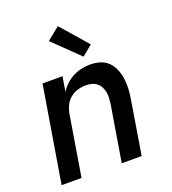

<svg xmlns="http://www.w3.org/2000/svg" viewBox="-139 -873 878 978"><g transform="rotate(-20 300.0 -384.0)"><path d="M27 0 113 -520H221L208 -440Q221 -461 240 -478.5Q259 -496 281 -507Q303 -518 326.5 -523Q350 -528 373 -528Q401 -528 427 -520Q453 -512 471 -493.5Q489 -475 499 -450.5Q509 -426 512.5 -399Q516 -372 514.5 -344Q513 -316 508 -288L461 0H353L403 -303Q405 -319 406 -335.5Q407 -352 404 -367Q401 -382 394 -395.5Q387 -409 375 -418.5Q363 -428 347.5 -432Q332 -436 316 -436Q294 -436 272 -429.5Q250 -423 231.5 -408Q213 -393 203 -372Q193 -351 189 -329L135 0ZM356 -577 217 -712 286 -768 412 -623Z"/></g></svg>

Font: Iosevka SS04 Semibold Extended
Style: Italic
Weight: 600
Width: 7
Italic angle: -9°
Monospace: yes
Designer: Belleve Invis
Foundry: Belleve Invis
Version: Version 19.0.0; ttfautohint (v1.8.4)